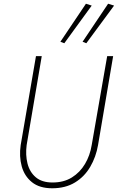

<svg xmlns="http://www.w3.org/2000/svg" viewBox="-20 -1001 632 1030"><path d="M325 -769 472 -971 441 -981 304 -777ZM443 -769 592 -971 560 -981 423 -777ZM173 -700 91 -223Q82 -162 96.5 -109Q111 -56 151.5 -23.5Q192 9 260 9Q331 9 382 -22Q433 -53 464 -106Q495 -159 506 -223L587 -700H555L472 -223Q463 -167 436 -121.5Q409 -76 365.5 -49Q322 -22 262 -22Q205 -22 172 -50Q139 -78 127.5 -124Q116 -170 123 -223L204 -700Z"/></svg>

Font: Jost ExtraLight
Style: Italic
Weight: 250
Italic angle: -5°
Version: Version 3.710